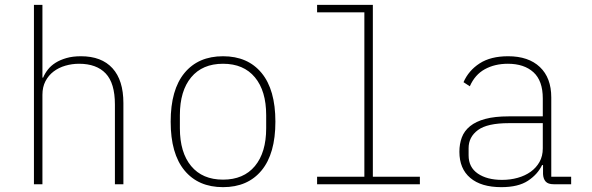

<svg xmlns="http://www.w3.org/2000/svg" viewBox="-20 -760 2440 792"><path d="M120 -740H155V-440H158Q165 -457 177.5 -473Q190 -489 209 -501Q228 -513 254 -520.5Q280 -528 314 -528Q399 -528 444 -478.5Q489 -429 489 -335V0H454V-329Q454 -417 416 -457Q378 -497 306 -497Q277 -497 249.5 -489Q222 -481 201 -465Q180 -449 167.5 -425Q155 -401 155 -369V0H120Z M900 12Q798 12 741 -57Q684 -126 684 -258Q684 -390 741 -459Q798 -528 900 -528Q1002 -528 1059 -459Q1116 -390 1116 -258Q1116 -126 1059 -57Q1002 12 900 12ZM900 -19Q985 -19 1031.5 -75Q1078 -131 1078 -231V-285Q1078 -385 1031.5 -441Q985 -497 900 -497Q815 -497 768.5 -441Q722 -385 722 -285V-231Q722 -131 768.5 -75Q815 -19 900 -19Z M1288 -31H1483V-709H1288V-740H1518V-31H1712V0H1288Z M2264 0Q2241 0 2231 -11Q2221 -22 2220 -42V-79H2216Q2198 -41 2158 -14.5Q2118 12 2048 12Q1965 12 1920 -26Q1875 -64 1875 -134Q1875 -166 1885 -193Q1895 -220 1919 -239.5Q1943 -259 1982 -269.5Q2021 -280 2078 -280H2219V-354Q2219 -427 2180.5 -462Q2142 -497 2075 -497Q2021 -497 1980 -474.5Q1939 -452 1918 -404L1892 -421Q1913 -469 1958.5 -498.5Q2004 -528 2076 -528Q2160 -528 2207 -483.5Q2254 -439 2254 -358V-31H2336V0ZM2051 -18Q2085 -18 2115.5 -26.5Q2146 -35 2169 -51.5Q2192 -68 2205.5 -92Q2219 -116 2219 -148V-252H2079Q1990 -252 1951.5 -223.5Q1913 -195 1913 -149V-119Q1913 -70 1951 -44Q1989 -18 2051 -18Z"/></svg>

Font: IBM Plex Mono ExtraLight
Style: Regular
Weight: 200
Monospace: yes
Designer: Mike Abbink, Paul van der Laan, Pieter van Rosmalen
Foundry: Bold Monday
Version: Version 2.3